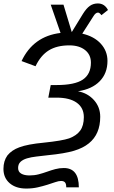

<svg xmlns="http://www.w3.org/2000/svg" viewBox="-29 -885 663 1113"><path d="M552 -208Q552 -107 486 -54Q453 -27 400 -11Q373 -3 335 3.5Q297 10 246 15Q212 19 181.5 22.5Q151 26 127.5 33Q104 40 90 53Q76 66 76 89Q76 111 94 121.5Q112 132 142 132Q170 132 195 125.5Q220 119 243.5 110.5Q267 102 291 95.5Q315 89 341 89Q428 89 428 201H355Q355 180 347.5 172Q340 164 325 164Q311 164 291 171Q271 178 245.5 186Q220 194 189.5 201Q159 208 123 208Q63 208 27 177Q-9 146 -9 94Q-9 48 14 16Q39 -15 83 -31Q130 -49 225 -58Q331 -69 372 -83Q415 -99 436 -128Q457 -157 457 -206Q457 -260 416 -289.5Q375 -319 299 -319H251L265 -392H299Q404 -392 451 -423.5Q498 -455 498 -522Q498 -568 464 -595Q430 -622 373 -622Q301 -622 254 -593Q207 -564 177 -501L96 -531Q164 -675 322 -694L265 -858H339L387 -699L452 -805Q472 -837 492 -851Q512 -865 538 -865Q577 -865 597 -827L559 -797Q548 -812 539 -812Q525 -812 512 -790L448 -690Q517 -674 555.5 -631.5Q594 -589 594 -532Q594 -460 549 -414Q504 -368 423 -356Q480 -345 516 -304.5Q552 -264 552 -208Z"/></svg>

Font: Libra Sans Modern
Style: Italic
Weight: 400
Italic angle: -12°
Foundry: Stefan Peev, Context Ltd
Version: Version 1.000